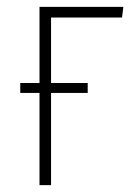

<svg xmlns="http://www.w3.org/2000/svg" viewBox="-20 -540 388 560"><path d="M335.9 -488.8H128.9V-297.9H235.8V-269H128.9V0H95.2V-269H39.1V-297.9H95.2V-520H339.8Z"/></svg>

Font: Fira Sans Compressed UltraLight
Style: Regular
Weight: 200
Width: 1
Designer: Carrois Corporate & Edenspiekermann AG
Foundry: Carrois Corporate GbR & Edenspiekermann AG
Version: Version 4.203;PS 004.203;hotconv 1.0.88;makeotf.lib2.5.64775